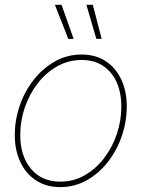

<svg xmlns="http://www.w3.org/2000/svg" viewBox="-20 -762 584 792"><path d="M228 9.8Q170.9 9.8 128.9 -17.6Q86.9 -44.9 64 -93.5Q41 -142.1 41 -205.1Q41 -266.6 61.3 -325.7Q81.5 -384.8 118.7 -432.4Q155.8 -480 206.3 -508.5Q256.8 -537.1 316.9 -537.1Q374 -537.1 415.8 -509.8Q457.5 -482.4 480.2 -434.1Q502.9 -385.7 502.9 -322.8Q502.9 -261.2 482.9 -202.1Q462.9 -143.1 426 -95.2Q389.2 -47.4 338.6 -18.8Q288.1 9.8 228 9.8ZM228.5 -12.7Q283.7 -12.7 329.8 -39.3Q376 -65.9 409.9 -110.4Q443.8 -154.8 462.2 -210Q480.5 -265.1 480.5 -322.3Q480.5 -380.4 460.9 -423.3Q441.4 -466.3 404.8 -490.5Q368.2 -514.6 316.9 -514.6Q262.7 -514.6 216.3 -488.5Q169.9 -462.4 135.7 -418.5Q101.6 -374.5 82.5 -319.1Q63.5 -263.7 63.5 -205.6Q63.5 -118.7 107.7 -65.7Q151.9 -12.7 228.5 -12.7ZM377.4 -601.6 336.4 -742.2H362.8L399.4 -601.6ZM261.7 -601.6 206.5 -742.2H233.9L283.7 -601.6Z"/></svg>

Font: Inter 24pt Thin
Style: Italic
Weight: 250
Italic angle: -9.3988°
Version: Version 4.001;git-66647c0bb